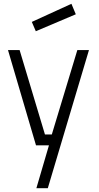

<svg xmlns="http://www.w3.org/2000/svg" viewBox="-20 -763 520 1008"><path d="M22 -500H83L216 -57H252L386 -500H447L231 225H171L237 0H169ZM147 -648 355 -743 378 -688 168 -599Z"/></svg>

Font: TitilliumText22L Lt
Style: Thin
Weight: 300
Designer: Campivisivi
Foundry: Campivisivi
Version: 1.000